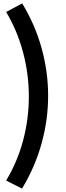

<svg xmlns="http://www.w3.org/2000/svg" viewBox="-20 -909 387 1125"><path d="M16 -839 110 -889Q186 -764 224 -626Q262 -488 262 -348Q262 -207 223.5 -68Q185 71 109 196L16 149Q83 37 116 -88.5Q149 -214 149 -343Q149 -474 115.5 -601Q82 -728 16 -839Z"/></svg>

Font: Yaldevi ExtraLight SemiBold
Style: Regular
Weight: 600
Version: Version 1.100